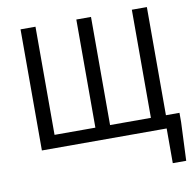

<svg xmlns="http://www.w3.org/2000/svg" viewBox="-98 -834 1171 1145"><g transform="rotate(-10 488.0 -261.0)"><path d="M856.2 210.1V0H814V-78.6H947.6V-22.8L937.5 210.1ZM100.6 0V-733.4H191.1V-78.6H438.4V-733.4H527.3V-78.6H774.6V-733.4H865.6V0Z"/></g></svg>

Font: Noto Sans SC Thin
Style: Regular
Weight: 100
Designer: Ryoko NISHIZUKA 西塚涼子 (kana, bopomofo & ideographs); Paul D. Hunt (Latin, Greek & Cyrillic); Sandoll Communications 산돌커뮤니
Foundry: Adobe
Version: Version 2.004-H2;hotconv 1.0.118;makeotfexe 2.5.65603